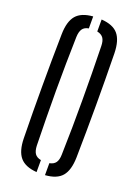

<svg xmlns="http://www.w3.org/2000/svg" viewBox="-154 -870 677 942"><g transform="rotate(20 185.0 -399.5)"><path d="M162.8 6.3Q102.4 1.8 75.5 -29.9Q48.6 -61.6 47.3 -127.8Q45.9 -197.9 45.4 -265.4Q44.9 -332.9 44.9 -399.9Q44.9 -466.9 45.4 -534.4Q45.9 -601.9 47.3 -672Q48.6 -738.5 75.5 -770.2Q102.4 -801.8 162.8 -806.3V-743.8Q140.6 -740 130.6 -725.6Q120.6 -711.2 119.6 -683.3Q117.6 -613.6 116.8 -543.3Q115.9 -472.9 115.9 -402.1Q115.9 -331.2 117 -259.9Q118 -188.6 119.6 -116.5Q120.6 -88.9 130.6 -74.6Q140.6 -60.4 162.8 -56.2ZM206.8 6.3V-56.2Q229 -60.4 239.1 -74.6Q249.3 -88.9 249.8 -116.5Q251.9 -188.6 252.7 -259.9Q253.5 -331.2 253.3 -402.1Q253.1 -472.9 252.3 -543.3Q251.5 -613.6 249.8 -683.3Q249.3 -711.2 239.1 -725.2Q228.9 -739.2 206.8 -743.8V-806.3Q267.9 -802.1 294.4 -770.4Q321 -738.7 322.5 -672Q323.7 -601.7 324.3 -534Q324.9 -466.3 324.9 -399.6Q324.9 -332.8 324.3 -265.3Q323.7 -197.9 322.5 -127.8Q321 -61.4 294.4 -29.7Q267.9 2 206.8 6.3Z"/></g></svg>

Font: Big Shoulders Stencil Display SC Thin
Style: Regular
Weight: 100
Designer: Patric King
Foundry: XO Type Co
Version: Version 2.001